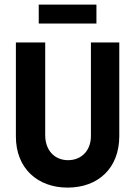

<svg xmlns="http://www.w3.org/2000/svg" viewBox="-20 -812 596 846"><path d="M150.7 -708.3H404.9V-791.7H150.7ZM277.8 14.6C411.8 14.6 505.6 -70.1 505.6 -212.5V-625H380.6V-212.5C380.6 -147.9 338.2 -106.2 279.9 -106.2C220.8 -106.2 179.2 -149.3 179.2 -216.7V-625H50V-210.4C50 -70.1 145.8 14.6 277.8 14.6Z"/></svg>

Font: Afacad
Style: Bold
Weight: 700
Designer: Kristian Moeller
Foundry: Dicotype
Version: Version 1.000